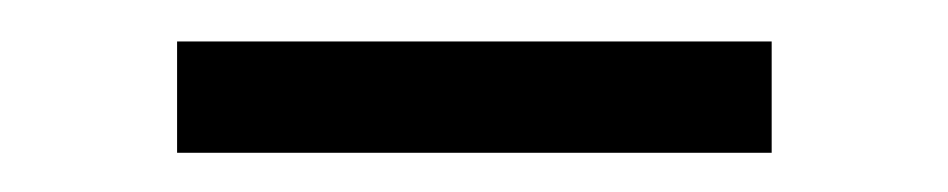

<svg xmlns="http://www.w3.org/2000/svg" viewBox="-20 -437 464 94"><path d="M357.8 -416.7V-362.2H66.7V-416.7Z"/></svg>

Font: Paperlogy 3 Light
Style: Regular
Weight: 300
Designer: redesigned by Lee Juim, glyphs from Gmarket Sans & Montserrat
Foundry: PT&
Version: Version 1.001